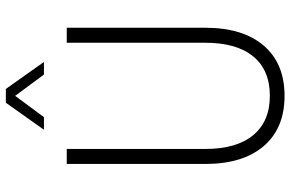

<svg xmlns="http://www.w3.org/2000/svg" viewBox="-184 -768 969 640"><g transform="rotate(-90 300.0 -448.5)"><path d="M300 16Q192 16 132.5 -53.5Q73 -123 73 -248V-710H123V-248Q123 -144 169 -88.5Q215 -33 300 -33Q386 -33 431.5 -88.5Q477 -144 477 -248V-710H527V-248Q527 -123 467.5 -53.5Q408 16 300 16ZM187 -786 277 -913H323L413 -786H371L300 -882L229 -786Z"/></g></svg>

Font: Geist Mono ExtraLight
Style: Regular
Weight: 200
Monospace: yes
Designer: Basement.studio, Andrés Briganti, Mateo Zaragoza
Foundry: Basement.studio, Vercel, Andrés Briganti, Guido Ferreyra, Mateo Zaragoza
Version: Version 1.500; ttfautohint (v1.8.4.7-5d5b)